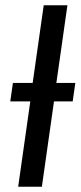

<svg xmlns="http://www.w3.org/2000/svg" viewBox="-20 -709 306 729"><path d="M266 -394 256 -324H185L139 0H49L95 -324H19L29 -394H104L146 -689H236L194 -394Z"/></svg>

Font: Fira Sans Extra Condensed
Style: Italic
Weight: 400
Width: 3
Italic angle: -8°
Designer: Carrois Corporate & Edenspiekermann AG
Foundry: Carrois Corporate GbR & Edenspiekermann AG
Version: Version 4.203